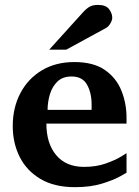

<svg xmlns="http://www.w3.org/2000/svg" viewBox="-20 -754 569 786"><path d="M287.1 12.2Q202.1 12.2 145.5 -21.5Q88.9 -55.2 60.5 -111.8Q32.2 -168.5 32.2 -237.8Q32.2 -313.5 63.5 -372.8Q94.7 -432.1 151.4 -466.1Q208 -500 284.2 -500Q362.8 -500 409.7 -467.3Q456.5 -434.6 477.3 -382.3Q498 -330.1 498 -272Q498 -266.1 498 -260Q498 -253.9 498 -248H169.9Q169.9 -166.5 210.2 -118.7Q250.5 -70.8 324.2 -70.8Q374.5 -70.8 413.8 -85Q453.1 -99.1 475.6 -113Q498 -127 498 -127V-46.9Q498 -46.9 471.7 -32Q445.3 -17.1 397.9 -2.4Q350.6 12.2 287.1 12.2ZM174.8 -304.2H355V-326.2Q355 -374 336.2 -407.5Q317.4 -440.9 272.9 -440.9Q236.3 -440.9 214.8 -419.9Q193.4 -398.9 184.1 -367.4Q174.8 -335.9 174.8 -304.2ZM439.5 -681.2Q439.5 -671.4 431.9 -658.2Q424.3 -645 413.6 -639.2L251.5 -550.8H181.6L318.4 -702.1Q335.4 -720.7 348.4 -727.3Q361.3 -733.9 381.3 -733.9Q413.6 -733.9 426.5 -716.6Q439.5 -699.2 439.5 -681.2Z"/></svg>

Font: Charis
Style: Bold
Weight: 700
Designer: Walt Agee, Miriam Martin, Annie Olsen, Victor Gaultney, Lorna Priest, Alan Ward, Bob Hallissy, Martin Hosken, Sharon Cor
Foundry: SIL Global
Version: Version 7.000